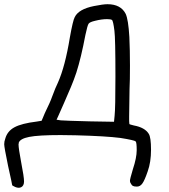

<svg xmlns="http://www.w3.org/2000/svg" viewBox="-24 -690 806 917"><path d="M487.3 -598.6Q461.9 -598.6 430.7 -590.8Q405.3 -585 399.4 -577.1Q393.6 -569.3 383.8 -522.5Q363.3 -414.1 340.8 -343.8Q329.1 -308.6 314.9 -274.9Q300.8 -241.2 281.7 -197.8Q262.7 -154.3 252.9 -132.8L246.1 -118.2L266.6 -115.2Q290 -113.3 404.3 -110.4L520.5 -108.4L523.4 -137.7Q527.3 -172.9 527.3 -325.2Q527.3 -506.8 522.5 -543Q516.6 -590.8 510.7 -594.7Q504.9 -598.6 487.3 -598.6ZM424.8 -661.1Q468.8 -669.9 489.3 -669.9Q552.7 -669.9 576.2 -624Q588.9 -596.7 593.8 -513.7Q596.7 -450.2 596.7 -376Q596.7 -302.7 594.7 -265.6Q592.8 -160.2 592.8 -133.8Q592.8 -127.9 592.8 -122.1Q592.8 -116.2 592.8 -112.3Q592.8 -108.4 593.3 -105Q593.8 -101.6 593.8 -100.6V-97.7Q594.7 -95.7 615.2 -90.8Q668 -81.1 686.5 -50.8Q697.3 -34.2 697.3 25.4Q697.3 84 681.6 127.9Q667 170.9 656.2 186Q645.5 201.2 629.9 201.2Q616.2 201.2 610.4 197.8Q604.5 194.3 598.6 182.6Q596.7 177.7 596.7 172.9Q596.7 165 610.4 119.1Q628.9 63.5 628.9 27.3Q628.9 -9.8 624 -14.6Q618.2 -20.5 550.8 -31.2Q482.4 -40 336.9 -43.9Q324.2 -43.9 300.3 -44.4Q276.4 -44.9 265.6 -44.9Q159.2 -44.9 115.2 -36.1Q71.3 -27.3 65.4 -7.8V-3.9Q64.5 -2 64.5 -1Q64.5 18.6 77.1 85Q90.8 155.3 90.8 176.3Q90.8 197.3 77.1 204.1Q65.4 210 48.8 203.1Q34.2 196.3 34.2 194.3Q34.2 190.4 14.6 102.5Q-3.9 12.7 -3.9 -1Q-3.9 -14.6 1 -27.3Q10.7 -63.5 44.9 -82Q79.1 -100.6 151.4 -109.4L174.8 -113.3L190.4 -150.4Q216.8 -204.1 224.6 -227.5Q241.2 -272.5 252.9 -295.9Q287.1 -373 309.6 -510.7Q324.2 -592.8 333 -608.4Q351.6 -646.5 424.8 -661.1Z"/></svg>

Font: Schoolbell
Style: Regular
Weight: 400
Designer: Font Diner, Inc
Foundry: Font Diner, Inc
Version: Version 1.001